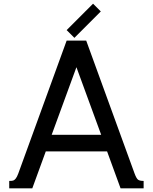

<svg xmlns="http://www.w3.org/2000/svg" viewBox="-20 -1020 828 1040"><path d="M394 -656 260 -290H528ZM633 0 560 -200H228L155 0H30V-40Q45 -40 51.5 -42Q58 -44 65 -52.5Q72 -61 79 -80L341 -800H447L709 -80Q719 -53 728 -46.5Q737 -40 758 -40V0ZM484 -1000 526 -958 383 -815 341 -857Z"/></svg>

Font: Laverick
Style: Regular
Weight: 400
Designer: Daniel Pimley
Foundry: Daniel Pimley
Version: Version 1.000;PS 001.001;hotconv 1.0.56